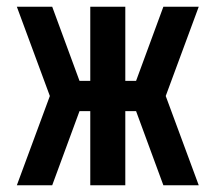

<svg xmlns="http://www.w3.org/2000/svg" viewBox="-20 -550 640 570"><path d="M30 0 128 -265 30 -530H135L216 -310H248V-530H352V-310H384L465 -530H570L472 -265L570 0H465L384 -220H352V0H248V-220H216L135 0Z"/></svg>

Font: Iosevka Curly SmBdEx
Style: Regular
Weight: 600
Width: 7
Monospace: yes
Designer: Belleve Invis
Foundry: Belleve Invis
Version: Version 11.1.0; ttfautohint (v1.8.3)